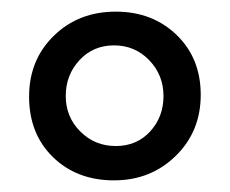

<svg xmlns="http://www.w3.org/2000/svg" viewBox="-20 -696 395 330"><path d="M176 -386Q112 -386 71 -426Q30 -466 30 -530Q30 -593 72.5 -634.5Q115 -676 179 -676Q242 -676 283.5 -636Q325 -596 325 -533Q325 -470 282 -428Q239 -386 176 -386ZM116.5 -592.5Q93 -567 93 -531Q93 -495 118 -470Q143 -445 179 -445Q215 -445 238 -470Q261 -495 261 -531Q261 -567 236.5 -592.5Q212 -618 176 -618Q140 -618 116.5 -592.5Z"/></svg>

Font: Hind Guntur
Style: Regular
Weight: 400
Designer: Manushi Parikh, Hitesh Malaviya
Foundry: Indian Type Foundry
Version: Version 1.002;PS 1.0;hotconv 1.0.86;makeotf.lib2.5.63406; tt